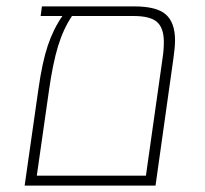

<svg xmlns="http://www.w3.org/2000/svg" viewBox="-20 -580 641 600"><path d="M527 -454Q527 -433 522 -398L466 0H57L100 -301Q112 -386 129.5 -438Q147 -490 175 -530H107L111 -560H400Q470 -560 498.5 -534.5Q527 -509 527 -454ZM492 -449Q492 -492 471 -511Q450 -530 397 -530H205Q178 -490 161.5 -436Q145 -382 133 -297L95 -31H436L488 -398Q492 -423 492 -449Z"/></svg>

Font: FiraGO UltraLight
Style: Italic
Weight: 200
Italic angle: -8°
Designer: bBox Type GmbH
Foundry: bBox Type GmbH
Version: Version 1.001